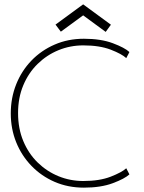

<svg xmlns="http://www.w3.org/2000/svg" viewBox="-20 -850 661 882"><path d="M362.5 -18.5Q437.5 -18.5 488.8 -38.5Q540 -58.5 560 -77L574.5 -49Q553 -29 498.2 -8.5Q443.5 12 365.5 12Q292.5 12 231.2 -14.5Q170 -41 124.8 -87.8Q79.5 -134.5 54.5 -196.2Q29.5 -258 29.5 -329Q29.5 -400 54.2 -462.2Q79 -524.5 124.2 -571.5Q169.5 -618.5 231 -645.2Q292.5 -672 365.5 -672Q443.5 -672 498.2 -651.5Q553 -631 574.5 -611L560 -583Q540 -602 488.8 -621.8Q437.5 -641.5 362.5 -641.5Q302.5 -641.5 248.8 -619.5Q195 -597.5 153 -556.5Q111 -515.5 87 -458.2Q63 -401 63 -330.5Q63 -259.5 87 -202Q111 -144.5 153 -103.5Q195 -62.5 248.8 -40.5Q302.5 -18.5 362.5 -18.5ZM259.5 -704.5 235 -737 362 -830 489.5 -736.5 465.5 -703.5 362 -779.5Z"/></svg>

Font: League Spartan Extralight
Style: Regular
Weight: 200
Foundry: The League of Moveable Type
Version: Version 2.300; ttfautohint (v1.8.3)